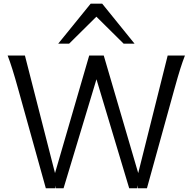

<svg xmlns="http://www.w3.org/2000/svg" viewBox="-20 -1011 1047 1031"><path d="M720.2 -16.6 717.8 0H673.8L498 -585.4L321.3 0H279.8L277.3 -14.6L276.9 0H226.1L77.1 -534.7Q43.9 -654.8 21 -712.9H113.8L275.4 -81.5L459 -712.9H537.1L722.2 -81.5L880.4 -712.9H973.1Q960.9 -681.6 948.5 -642.6Q936 -603.5 917 -534.7L769 0H721.2ZM292.5 -776.4 466.8 -991.2H528.8L702.6 -776.4H644L497.6 -921.4L351.1 -776.4Z"/></svg>

Font: Lesson One Light
Style: Regular
Weight: 300
Designer: But Ko, Victor Gaultney, Annie Olsen, Julie Remington, Don Collingsworth, Eric Hays, Becca Hirsbrunner
Version: Version 1.100